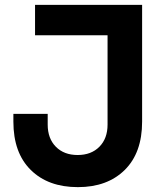

<svg xmlns="http://www.w3.org/2000/svg" viewBox="-20 -750 682 789"><path d="M300 19Q178 19 106.5 -51.5Q35 -122 35 -250V-282H176V-238Q176 -181 209.5 -147Q243 -113 299 -113Q355 -113 388.5 -147Q422 -181 422 -238V-605H124V-730H564V-250Q564 -122 492.5 -51.5Q421 19 300 19Z"/></svg>

Font: Cazoo Sans SemiBold
Style: Regular
Weight: 600
Designer: Jonathan Barnbrook, Julián Moncada
Foundry: Barnbrook Fonts
Version: Version 2.000;Glyphs 3.2.3 (3260)